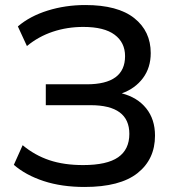

<svg xmlns="http://www.w3.org/2000/svg" viewBox="-20 -734 688 763"><path d="M316 9Q225 9 153.5 -14.5Q82 -38 35 -79L70 -157Q118 -117 176 -97.5Q234 -78 310 -78Q405 -78 449.5 -109Q494 -140 494 -202Q494 -316 340 -316H162V-399H325Q477 -399 477 -511Q477 -565 435.5 -596Q394 -627 311 -627Q247 -627 190 -608Q133 -589 87 -551L51 -629Q99 -670 169.5 -692Q240 -714 319 -714Q448 -714 513.5 -662Q579 -610 579 -523Q579 -465 548 -423.5Q517 -382 464 -363Q526 -347 561 -303.5Q596 -260 596 -195Q596 -101 526.5 -46Q457 9 316 9Z"/></svg>

Font: Mulish SemiBold
Style: Regular
Weight: 600
Designer: Vernon Adams
Foundry: Vernon Adams
Version: Version 3.603; ttfautohint (v1.8.3)